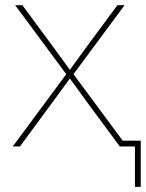

<svg xmlns="http://www.w3.org/2000/svg" viewBox="-20 -566 564 742"><path d="M29.3 0 242.2 -287.6V-271L38.6 -545.9H66.4L181.2 -390.6Q199.7 -365.2 218.3 -339.8Q236.8 -314.5 255.4 -288.6H244.6Q263.2 -314.5 281.7 -339.8Q300.3 -365.2 318.8 -390.6L433.6 -545.9H461.4L257.8 -271V-287.6L470.7 0H442.9L310.1 -179.7Q293.5 -202.6 277.3 -225.1Q261.2 -247.6 244.6 -270H255.4Q238.8 -247.6 222.7 -225.1Q206.5 -202.6 189.5 -179.7L57.1 0ZM501.5 156.2V0H448.7V-22.5H523.9V156.2Z"/></svg>

Font: Inter Thin
Style: Regular
Weight: 250
Designer: Rasmus Andersson
Foundry: rsms
Version: Version 4.001;git-66647c0bb